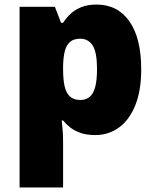

<svg xmlns="http://www.w3.org/2000/svg" viewBox="-20 -583 683 843"><path d="M404 -563Q496 -563 548 -489.5Q600 -416 600 -278Q600 -184 573.5 -119.5Q547 -55 501.5 -22.5Q456 10 398 10Q359 10 332 0Q305 -10 287 -24.5Q269 -39 257 -54H251Q253 -35 255 -13Q257 9 257 38V240H66V-553H221L248 -483H257Q271 -505 290.5 -523Q310 -541 338 -552Q366 -563 404 -563ZM332 -413Q304 -413 288 -399.5Q272 -386 265 -360Q258 -334 257 -294V-279Q257 -235 263.5 -205Q270 -175 287 -159.5Q304 -144 333 -144Q357 -144 373.5 -157.5Q390 -171 398 -201Q406 -231 406 -280Q406 -353 387 -383Q368 -413 332 -413Z"/></svg>

Font: Noto Sans Thai Black
Style: Regular
Weight: 900
Version: Version 2.001